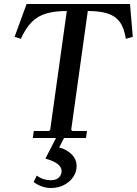

<svg xmlns="http://www.w3.org/2000/svg" viewBox="-20 -690 684 960"><path d="M630 -670 644 -506 609 -496Q601 -550 579 -580Q557 -610 518 -622.5Q479 -635 419 -635L336 -41L342 -35H415L410 0H144L149 -35H225L231 -41L314 -635Q254 -635 211.5 -622.5Q169 -610 139 -580Q109 -550 84 -496L53 -506L113 -670ZM164 188Q182 201 199 206Q216 211 232 211Q263 211 275.5 196.5Q288 182 288 166Q288 145 267.5 129.5Q247 114 207 103L260 0H300L276 47Q313 57 338 81.5Q363 106 363 141Q363 170 346 195Q329 220 300 235Q271 250 235 250Q189 250 148 220Z"/></svg>

Font: Brygada 1918 Medium
Style: Italic
Weight: 500
Italic angle: -8°
Designer: Mateusz Machalski | Borys Kosmynka | Przemek Hoffer
Foundry: NIEPODLEGLA 2018
Version: Version 3.006